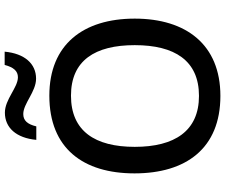

<svg xmlns="http://www.w3.org/2000/svg" viewBox="-91 -866 967 825"><g transform="rotate(-90 392.5 -453.5)"><path d="M204 -781H262C271 -819 287 -837 315 -837C360 -837 411 -782 467 -782C531 -782 575 -831 583 -917H526C516 -879 500 -860 473 -860C429 -860 378 -916 321 -916C256 -916 212 -867 204 -781ZM725 -358C725 -580 613 -725 394 -725C167 -725 60 -579 60 -359C60 -138 167 10 393 10C613 10 725 -137 725 -358ZM174 -358C174 -529 242 -632 394 -632C545 -632 611 -529 611 -358C611 -187 545 -82 393 -82C242 -82 174 -187 174 -358Z"/></g></svg>

Font: Noto Sans Devanagari UI Medium
Style: Regular
Weight: 500
Designer: Jelle Bosma - Monotype Design Team
Foundry: Monotype Imaging Inc.
Version: Version 2.004